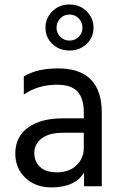

<svg xmlns="http://www.w3.org/2000/svg" viewBox="-20 -814 532 839"><path d="M346.2 -233.9V-168.9Q346.2 -122.1 314.2 -91.6Q282.2 -61 228 -61Q180.2 -61 155 -84.5Q129.9 -107.9 129.9 -146Q129.9 -184.1 161.9 -209Q193.8 -233.9 257.8 -233.9ZM84 -400.9Q147 -443.8 228 -443.8Q292 -443.8 319.1 -413.6Q346.2 -383.3 346.2 -323.2V-296.9H253.9Q158.2 -296.9 102.5 -256.6Q46.9 -216.3 46.9 -143.1Q46.9 -79.1 90.6 -37.1Q134.3 4.9 205.1 4.9Q308.1 4.9 347.2 -60.1V0H424.8V-320.8Q424.8 -515.1 233.9 -515.1Q141.1 -515.1 84 -480ZM388.7 -692.9Q388.7 -734.9 358.6 -764.6Q328.6 -794.4 283.7 -794.4Q238.8 -794.4 208.7 -764.6Q178.7 -734.9 178.7 -692.9Q178.7 -650.9 208.7 -622.1Q238.8 -593.3 283.7 -593.3Q328.1 -593.3 358.4 -621.8Q388.7 -650.4 388.7 -692.9ZM227.1 -692.9Q227.1 -716.3 243.2 -733.4Q259.3 -750.5 283.7 -750.5Q307.6 -750.5 324 -733.6Q340.3 -716.8 340.3 -692.9Q340.3 -668.9 323.7 -652.8Q307.1 -636.7 283.7 -636.7Q259.8 -636.7 243.4 -653.3Q227.1 -669.9 227.1 -692.9Z"/></svg>

Font: FAU Chimera
Style: Regular
Weight: 400
Version: Version 1.002;hotconv 1.0.117;makeotfexe 2.5.65602